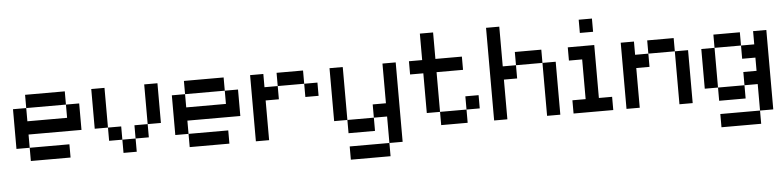

<svg xmlns="http://www.w3.org/2000/svg" viewBox="-50 -973 5900 1445"><g transform="rotate(-5 2900.0 -250.0)"><path d="M450 0H150V-100H50V-400H150V-500H450V-400H550V-200H150V-100H450ZM150 -300H450V-400H150Z M950 -100V0H850V-100H750V-200H650V-500H750V-200H850V-100H950V-200H1050V-500H1150V-200H1050V-100Z M1650 0H1350V-100H1250V-400H1350V-500H1650V-400H1750V-200H1350V-100H1650ZM1350 -300H1650V-400H1350Z M1850 0V-500H1950V-400H2050V-500H2250V-400H2350V-300H2250V-400H2050V-300H1950V0Z M2550 200V100H2850V-100H2750V0H2550V-100H2450V-500H2550V-100H2750V-200H2850V-500H2950V100H2850V200Z M3050 -400V-500H3150V-700H3250V-500H3450V-400H3250V-100H3450V-200H3550V-100H3450V0H3250V-100H3150V-400Z M4050 0V-400H3850V-300H3750V0H3650V-700H3750V-400H3850V-500H4050V-400H4150V0Z M4250 0V-100H4350V-400H4250V-500H4450V-100H4550V0ZM4350 -600V-700H4450V-600Z M5050 0V-400H4850V-300H4750V0H4650V-500H4750V-400H4850V-500H5050V-400H5150V0Z M5350 200V100H5650V-100H5550V0H5350V-100H5250V-400H5350V-500H5550V-400H5650V-500H5750V100H5650V200ZM5350 -100H5550V-200H5650V-300H5550V-400H5350Z"/></g></svg>

Font: Matrix Sans
Style: Regular
Weight: 400
Designer: Brad Neil
Version: Version 1.100